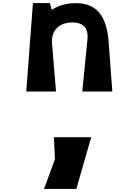

<svg xmlns="http://www.w3.org/2000/svg" viewBox="-20 -603 913 1265"><path d="M323 -316 349 0H153L197 -583H309L321 -538Q386 -580 466 -582Q576 -586 631 -523Q686 -460 696 -325L720 0H522L556 -341Q568 -455 456 -455Q392 -455 355 -418.5Q318 -382 323 -316ZM581 301 483 642H270L342 446L335 301Z"/></svg>

Font: OpenDyslexic
Style: Bold
Weight: 800
Designer: Abbie Gonzalez
Version: Version 0.920;hotconv 1.0.109;makeotfexe 2.5.65596